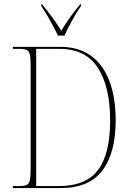

<svg xmlns="http://www.w3.org/2000/svg" viewBox="-20 -951 660 971"><path d="M45 0V-10H77Q102 -10 114.5 -15.5Q127 -21 131 -40Q135 -59 135 -99V-617Q135 -656 131 -674.5Q127 -693 114.5 -698.5Q102 -704 77 -704H45V-714H286Q378 -714 440 -669Q502 -624 533.5 -540.5Q565 -457 565 -342Q565 -178 498 -89Q431 0 288 0ZM279 -10Q414 -10 475.5 -91Q537 -172 537 -342Q537 -512 475 -608Q413 -704 280 -704H163V-10ZM273 -771Q257 -805 233 -848Q209 -891 189 -920V-931H191Q222 -894 244.5 -863Q267 -832 290 -796Q312 -832 334 -863Q356 -894 387 -931H389V-920Q369 -891 345 -848Q321 -805 306 -771Z"/></svg>

Font: Noto Serif Display SemiCondensed Thin
Style: Regular
Weight: 100
Width: 4
Designer: Monotype Design Team
Foundry: Monotype Imaging Inc.
Version: Version 2.009